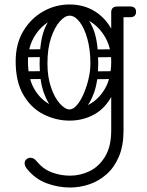

<svg xmlns="http://www.w3.org/2000/svg" viewBox="-20 -529 658 858"><path d="M293 309Q240 309 188.5 290Q137 271 100 225Q90 212 90 200Q90 189 99 182Q107 176 116 176Q132 176 144 192Q173 227 212 241.5Q251 256 293 256Q339 256 381 235.5Q423 215 450 170Q477 125 477 54V-474Q477 -500 505 -500Q532 -500 532 -474V54Q532 122 511.5 170.5Q491 219 456.5 249.5Q422 280 379.5 294.5Q337 309 293 309ZM291 10Q231 10 175.5 -17.5Q120 -45 85 -104Q50 -163 50 -255Q50 -333 84 -390Q118 -447 173 -478Q228 -509 291 -509Q355 -509 404.5 -478Q454 -447 483 -390Q512 -333 512 -255Q512 -163 481.5 -104Q451 -45 401 -17.5Q351 10 291 10ZM291 -40Q337 -40 379.5 -63Q422 -86 449.5 -133.5Q477 -181 477 -254Q477 -316 450.5 -362Q424 -408 382 -433.5Q340 -459 291 -459Q243 -459 200.5 -433.5Q158 -408 131.5 -362Q105 -316 105 -254Q105 -181 132 -133.5Q159 -86 202 -63Q245 -40 291 -40ZM478 -476Q478 -481 481 -486Q484 -491 488 -495Q490 -497 495.5 -498.5Q501 -500 512 -500H563Q575 -500 582 -493Q588 -488 588 -476Q588 -465 582 -459Q575 -452 563 -452H512Q491 -452 487 -459Q480 -463 478 -476ZM385 -193Q387 -210 402 -210L496 -211Q514 -209 514 -193Q514 -174 498 -176L403 -175Q396 -175 390.5 -179.5Q385 -184 385 -193ZM392 -291Q394 -308 409 -308L503 -309Q521 -307 521 -291Q521 -272 505 -274L410 -273Q403 -273 397.5 -277.5Q392 -282 392 -291ZM59 -193Q61 -212 76 -210L170 -211Q188 -209 188 -193Q188 -174 172 -176L77 -175Q70 -175 64.5 -179.5Q59 -184 59 -193ZM59 -291Q61 -310 76 -308L170 -309Q188 -307 188 -291Q188 -272 172 -274L77 -273Q70 -273 64.5 -277.5Q59 -282 59 -291ZM288 -6Q254 -8 224 -35.5Q194 -63 175.5 -115.5Q157 -168 157 -244Q157 -337 175.5 -389.5Q194 -442 224 -463.5Q254 -485 288 -485L291 -459Q270 -459 247 -433Q224 -407 208 -359.5Q192 -312 192 -245Q192 -185 208 -138.5Q224 -92 247.5 -66Q271 -40 291 -40ZM288 -6 291 -40Q307 -40 323.5 -59Q340 -78 353.5 -109Q367 -140 375.5 -176Q384 -212 384 -245Q384 -307 370.5 -355.5Q357 -404 335.5 -431.5Q314 -459 291 -459L288 -485Q322 -485 352 -463.5Q382 -442 400.5 -389.5Q419 -337 419 -244Q419 -168 400.5 -115.5Q382 -63 352 -35.5Q322 -8 288 -6Z"/></svg>

Font: Agu Display Uzo
Style: Regular
Weight: 400
Designer: Oluwaseun Badejo
Version: Version 1.103